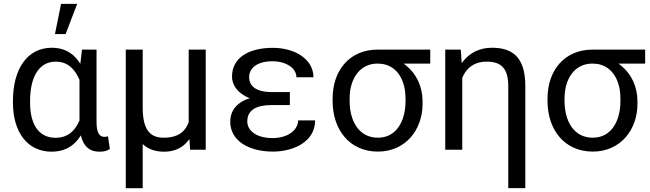

<svg xmlns="http://www.w3.org/2000/svg" viewBox="-20 -790 3432 1013"><path d="M412.6 -528.3 403.8 -453.1C400.4 -459 396.5 -464.4 392.6 -469.7C360.4 -513.2 314.9 -538.1 253.4 -538.1C122.1 -538.1 48.3 -423.3 48.3 -257.8V-247.6C48.3 -96.2 122.6 10.3 252.4 10.3C314.5 10.3 361.8 -14.6 393.6 -57.1C397.9 -63 402.3 -69.3 406.7 -75.7C408.7 -67.4 411.1 -60.1 413.6 -52.7C430.7 -8.8 460.9 10.3 504.4 10.3C523.9 10.3 541.5 8.3 559.6 -3.9L549.8 -70.8C544.4 -69.3 539.1 -67.9 531.2 -67.9C507.8 -67.9 489.3 -84 489.3 -146V-528.3ZM138.7 -257.8C138.7 -371.1 177.7 -464.8 274.4 -464.8C338.4 -464.8 375.5 -423.8 398.9 -370.1C398.9 -369.6 398.9 -368.7 399.4 -368.2V-154.3C393.1 -139.2 385.7 -126 376.5 -113.8C353 -82.5 320.3 -63 273.4 -63C177.7 -63 138.7 -143.6 138.7 -247.6ZM270 -610.4H326.2L387.2 -769.5H302.2Z M975.6 -528.3V-145.5C971.2 -134.3 966.3 -124.5 960.4 -115.2C939 -82.5 902.3 -63.5 844.2 -63.5C782.2 -63.5 732.9 -91.3 732.9 -222.7V-528.3H643.6V203.1H732.9V-30.3C738.3 -24.9 743.7 -20.5 750 -16.1C776.9 2 809.1 10.3 846.2 10.3C888.7 10.3 922.4 -2 949.2 -23.4C960.4 -32.7 970.7 -43.9 979.5 -56.2L982.9 0H1065.4V-528.3Z M1249.5 -249.5C1213.9 -226.1 1194.8 -191.9 1194.8 -147.5C1194.8 -49.3 1290 9.8 1419.9 9.8C1527.8 9.8 1642.6 -41.5 1642.6 -154.8H1552.7C1552.7 -105 1500.5 -61.5 1417.5 -61.5C1333 -61.5 1284.7 -100.6 1284.7 -149.4C1284.7 -209.5 1332 -235.8 1414.6 -235.8H1509.3V-304.2H1414.6C1330.1 -304.2 1294.4 -336.4 1294.4 -383.3C1294.4 -426.8 1331.5 -466.8 1418 -466.8C1488.3 -466.8 1543.9 -431.2 1543.9 -382.3H1633.8C1633.8 -478 1535.6 -537.6 1419.9 -537.6C1289.6 -537.6 1204.1 -483.9 1204.1 -385.7C1204.1 -350.1 1223.6 -316.4 1258.3 -292.5C1270 -284.2 1283.2 -277.3 1298.3 -272C1279.3 -266.1 1263.2 -258.8 1249.5 -249.5Z M2250 -528.3H1972.7C1824.2 -528.3 1734.9 -418 1734.9 -270.5V-257.3C1734.9 -105 1824.7 9.8 1973.6 9.8C2120.6 9.8 2209.5 -106 2209.5 -242.2V-254.9C2209.5 -333.5 2176.8 -400.9 2122.6 -444.3L2109.4 -454.6H2250ZM1824.7 -270.5C1824.7 -367.7 1872.6 -454.6 1972.7 -454.6H1973.6C1989.7 -454.1 2004.9 -452.1 2018.1 -447.8C2087.4 -425.3 2119.6 -352.1 2119.6 -270.5V-257.3C2119.6 -152.8 2072.8 -63.5 1973.6 -63.5C1872.6 -63.5 1824.7 -152.8 1824.7 -257.3Z M2411.1 -528.3H2329.1V0H2418.9V-379.4C2423.3 -390.1 2428.7 -399.9 2434.6 -408.7C2458 -443.4 2495.1 -464.8 2548.3 -464.8C2618.7 -464.8 2661.6 -434.6 2661.6 -336.4V202.6H2751.5V-336.9C2751.5 -487.8 2684.1 -538.1 2575.7 -538.1C2508.8 -538.1 2458 -510.7 2421.9 -464.8C2419.9 -462.4 2418 -459.5 2416 -457Z M3383.8 -528.3H3106.4C2958 -528.3 2868.7 -418 2868.7 -270.5V-257.3C2868.7 -105 2958.5 9.8 3107.4 9.8C3254.4 9.8 3343.3 -106 3343.3 -242.2V-254.9C3343.3 -333.5 3310.5 -400.9 3256.3 -444.3L3243.2 -454.6H3383.8ZM2958.5 -270.5C2958.5 -367.7 3006.3 -454.6 3106.4 -454.6H3107.4C3123.5 -454.1 3138.7 -452.1 3151.9 -447.8C3221.2 -425.3 3253.4 -352.1 3253.4 -270.5V-257.3C3253.4 -152.8 3206.5 -63.5 3107.4 -63.5C3006.3 -63.5 2958.5 -152.8 2958.5 -257.3Z"/></svg>

Font: Bert Sans
Style: Regular
Weight: 400
Designer: Christian Robertson (Google), Cristiano Sobral
Foundry: Google, Cristiano Sobral
Version: Version 3.101